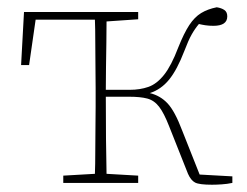

<svg xmlns="http://www.w3.org/2000/svg" viewBox="-20 -503 678 528"><path d="M563 5Q528 5 516.5 -1Q505 -7 497 -25L445 -156Q431 -192 417.5 -209.5Q404 -227 385 -232Q366 -237 335 -237H271Q271 -179 271.5 -121Q272 -63 273 -25L360 -20V0H154V-20L241 -25Q242 -51 242 -84.5Q242 -118 242.5 -151Q243 -184 243 -210V-260Q243 -287 242.5 -321.5Q242 -356 242 -390Q242 -424 241 -449H78L60 -324H38L46 -470H360V-450L273 -444Q273 -419 272.5 -385.5Q272 -352 271.5 -318Q271 -284 271 -256H337Q365 -256 388 -264Q411 -272 431 -297Q451 -322 470 -372Q486 -412 500.5 -434Q515 -456 533 -467Q551 -478 576 -483Q589 -481 597 -475.5Q605 -470 605 -458Q605 -432 567 -432Q555 -432 545 -433.5Q535 -435 527 -437Q516 -424 507 -408Q498 -392 487 -363Q467 -311 445 -284Q423 -257 392 -247Q421 -240 441 -218.5Q461 -197 481 -144L529 -23L619 -18V0Q605 3 589.5 4Q574 5 563 5Z"/></svg>

Font: Source Serif 4 ExtraLight
Style: Regular
Weight: 200
Designer: Frank Grießhammer
Foundry: Adobe
Version: Version 4.005;hotconv 1.1.0;makeotfexe 2.6.0